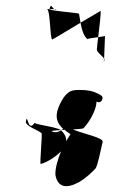

<svg xmlns="http://www.w3.org/2000/svg" viewBox="-20 -625 385 651"><path d="M68 -215C63 -197 113 -183 121 -173C124 -169 114 -68 118 -69C142 -75 173 -97 187 -112C177 -88 166 -53 168 -31C176 9 203 17 249 -8C265 -17 292 -40 304 -54C311 -62 324 -127 328 -144C332 -158 260 -172 227 -186C246 -187 262 -189 263 -190L273 -202C291 -224 308 -261 307 -280C316 -277 322 -278 326 -286C333 -300 318 -304 311 -308C296 -316 278 -320 251 -320C237 -320 226 -319 220 -316C203 -308 190 -289 178 -260C165 -226 175 -206 194 -188C192 -186 190 -185 188 -184C192 -184 195 -185 199 -185C204 -180 212 -175 219 -170L204 -146C207 -161 194 -177 187 -183C178 -177 166 -174 155 -180C156 -182 170 -183 186 -184C173 -194 110 -201 97 -208C74 -174 74 -243 68 -215ZM139 -594C151 -594 149 -493 157 -491C157 -490 208 -521 253 -548C251 -562 249 -574 248 -578C248 -582 153 -587 148 -594ZM148 -595C148 -594 162 -594 164 -594C156 -599 153 -615 148 -595ZM164 -594C169 -594 172 -593 172 -593C169 -592 167 -592 164 -594ZM186 -184H188L187 -183ZM253 -548C257 -526 264 -501 277 -492C279 -495 298 -497 313 -499C317 -534 323 -581 321 -588C321 -588 289 -569 253 -548ZM313 -499C310 -480 309 -464 309 -462C304 -449 327 -437 333 -426L336 -503C335 -502 324 -501 313 -499ZM333 -426 332 -416C334 -419 335 -423 333 -426Z"/></svg>

Font: FailCity
Style: OBL
Weight: 400
Version: Version 1